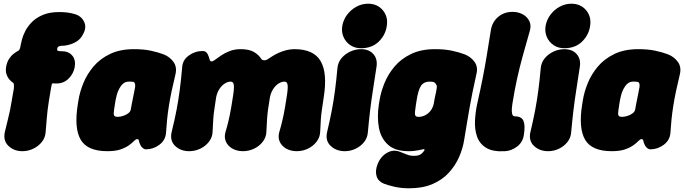

<svg xmlns="http://www.w3.org/2000/svg" viewBox="-20 -790 3688 1035"><path d="M101 25Q55 25 25.5 -3.5Q-4 -32 6 -78Q17 -124 23.5 -150Q30 -176 34 -196Q38 -216 42.5 -242.5Q47 -269 55 -315Q55 -322 55 -332Q55 -342 49 -345Q44 -348 33.5 -358.5Q23 -369 16 -387Q9 -405 13 -429Q17 -454 28.5 -472Q40 -490 54 -500.5Q68 -511 76 -515Q84 -519 87 -527.5Q90 -536 91 -545Q93 -556 98.5 -577.5Q104 -599 117 -624Q130 -649 153 -672Q176 -695 212 -710Q248 -725 300 -725Q347 -725 383 -714Q418 -704 433 -673.5Q448 -643 429 -608Q413 -574 379 -558.5Q345 -543 311 -543Q301 -543 295.5 -539Q290 -535 289 -531Q289 -531 289 -530Q289 -529 289 -528Q289 -527 288 -526Q287 -517 295 -515Q300 -514 306 -514Q312 -514 312 -514Q349 -514 369 -491Q389 -468 383 -429Q376 -392 349.5 -366Q323 -340 285 -340Q279 -340 277 -340Q275 -340 267 -341Q261 -342 258.5 -333Q256 -324 255 -315Q247 -269 243 -242.5Q239 -216 236.5 -196Q234 -176 232 -150Q230 -124 226 -78Q224 -47 205 -24Q186 -1 158.5 12Q131 25 101 25Z M559 25Q451 25 415 -37Q379 -99 399 -225L403 -250Q410 -294 429.5 -342Q449 -390 484 -431.5Q519 -473 573 -499Q627 -525 702 -525Q755 -525 794 -516.5Q833 -508 862 -497Q895 -484 915 -456.5Q935 -429 926 -390Q914 -341 905 -298Q896 -255 890 -216.5Q884 -178 880.5 -142.5Q877 -107 875 -74Q872 -34 839 -9.5Q806 15 767 15Q758 15 750 8.5Q742 2 737 -8Q730 -22 729 -31Q728 -40 719 -40Q712 -40 702.5 -30Q693 -20 676 -7.5Q659 5 631 15Q603 25 559 25ZM614 -160Q627 -160 643 -165Q659 -170 671 -179Q683 -188 685 -200Q689 -222 691.5 -235.5Q694 -249 697 -262.5Q700 -276 704 -298Q717 -349 695 -349Q690 -350 684.5 -350Q679 -350 674 -350Q656 -350 643.5 -339Q631 -328 622.5 -311.5Q614 -295 609.5 -278.5Q605 -262 603 -250L599 -225Q594 -196 593 -178Q592 -160 614 -160Z M1000 25Q954 25 924.5 -3Q895 -31 905 -77Q922 -146 932 -199Q942 -252 949 -305.5Q956 -359 962 -427Q964 -466 997.5 -490.5Q1031 -515 1072 -515Q1086 -515 1093.5 -506.5Q1101 -498 1103 -490Q1107 -482 1109.5 -470.5Q1112 -459 1121 -459Q1128 -459 1141 -469Q1154 -479 1173.5 -492Q1193 -505 1219 -515Q1245 -525 1277 -525Q1325 -525 1351 -508.5Q1377 -492 1387 -474Q1392 -466 1403.5 -465Q1415 -464 1428 -474Q1437 -480 1451.5 -489Q1466 -498 1484 -506Q1502 -514 1523.5 -519.5Q1545 -525 1567 -525Q1671 -525 1708.5 -460.5Q1746 -396 1725 -265Q1719 -223 1715 -197Q1711 -171 1709.5 -146Q1708 -121 1706 -80Q1705 -50 1686.5 -26Q1668 -2 1639.5 11.5Q1611 25 1580 25Q1548 25 1523.5 11.5Q1499 -2 1488 -26Q1477 -50 1486 -80Q1495 -110 1500 -131.5Q1505 -153 1509 -171.5Q1513 -190 1516.5 -212Q1520 -234 1525 -265Q1533 -313 1530.5 -331.5Q1528 -350 1514 -350Q1497 -350 1480.5 -339Q1464 -328 1452 -309Q1440 -290 1435 -265Q1428 -223 1424.5 -197Q1421 -171 1419.5 -146Q1418 -121 1416 -80Q1415 -50 1396.5 -26Q1378 -2 1349.5 11.5Q1321 25 1290 25Q1258 25 1233.5 11.5Q1209 -2 1198 -26Q1187 -50 1196 -80Q1205 -110 1210 -131.5Q1215 -153 1219 -171.5Q1223 -190 1226.5 -212Q1230 -234 1235 -265Q1243 -313 1240.5 -331.5Q1238 -350 1224 -350Q1207 -350 1190.5 -339Q1174 -328 1162 -309Q1150 -290 1145 -265Q1139 -223 1135 -197Q1131 -171 1129.5 -146Q1128 -121 1126 -80Q1125 -50 1106.5 -26Q1088 -2 1059.5 11.5Q1031 25 1000 25Z M1839 25Q1793 25 1763 -3Q1733 -31 1743 -77Q1759 -144 1769 -197Q1779 -250 1786 -303.5Q1793 -357 1799 -423Q1802 -454 1821 -476.5Q1840 -499 1868 -512Q1896 -525 1926 -525Q1970 -525 1993.5 -497.5Q2017 -470 2009 -426Q1999 -359 1990.5 -305Q1982 -251 1975.5 -197.5Q1969 -144 1963 -77Q1961 -47 1942.5 -24Q1924 -1 1896.5 12Q1869 25 1839 25ZM1926 -530Q1893 -530 1868.5 -546.5Q1844 -563 1832 -590Q1820 -617 1825 -650Q1831 -684 1851.5 -711Q1872 -738 1901.5 -754Q1931 -770 1964 -770Q2014 -770 2043.5 -735Q2073 -700 2065 -650Q2058 -601 2021.5 -565.5Q1985 -530 1926 -530Z M2185 225Q2142 225 2105.5 216.5Q2069 208 2049 200Q2018 187 2010 159.5Q2002 132 2014 99Q2030 55 2065 34.5Q2100 14 2135 28Q2155 35 2172 42.5Q2189 50 2212 50Q2227 50 2236.5 47Q2246 44 2253 38Q2260 32 2266 23Q2271 17 2267.5 15Q2264 13 2259 15Q2249 17 2237.5 19.5Q2226 22 2212.5 23.5Q2199 25 2182 25Q2110 25 2071.5 -10Q2033 -45 2022.5 -102Q2012 -159 2022 -225L2026 -250Q2033 -294 2052.5 -342Q2072 -390 2107 -431.5Q2142 -473 2196 -499Q2250 -525 2325 -525Q2378 -525 2417 -516.5Q2456 -508 2485 -497Q2518 -484 2538 -456.5Q2558 -429 2548 -390Q2536 -337 2527.5 -294.5Q2519 -252 2512 -213Q2505 -174 2498 -131.5Q2491 -89 2482 -35Q2475 10 2455 56Q2435 102 2400 140.5Q2365 179 2312 202Q2259 225 2185 225ZM2236 -160Q2255 -160 2272.5 -169Q2290 -178 2302.5 -195Q2315 -212 2319 -235Q2323 -261 2327.5 -279.5Q2332 -298 2334 -314Q2336 -325 2334 -329.5Q2332 -334 2327 -341Q2323 -346 2316 -348Q2309 -350 2298 -350Q2280 -350 2268 -344Q2256 -338 2248.5 -326Q2241 -314 2235.5 -295Q2230 -276 2226 -250L2222 -225Q2215 -182 2217.5 -171Q2220 -160 2236 -160Z M2703 25Q2637 29 2601 7Q2565 -15 2551.5 -54Q2538 -93 2540.5 -140.5Q2543 -188 2553 -233Q2570 -308 2582 -369Q2594 -430 2604 -491Q2614 -552 2626 -627Q2633 -671 2665 -698.5Q2697 -726 2743 -726Q2774 -726 2798.5 -712.5Q2823 -699 2834 -675Q2845 -651 2835 -620Q2814 -547 2797.5 -487Q2781 -427 2767.5 -366Q2754 -305 2742 -230Q2738 -204 2739 -189Q2740 -174 2744 -168.5Q2748 -163 2754 -163Q2792 -163 2802 -138Q2812 -113 2804 -63Q2798 -23 2767.5 0Q2737 23 2703 25Z M2935 25Q2889 25 2859 -3Q2829 -31 2839 -77Q2855 -144 2865 -197Q2875 -250 2882 -303.5Q2889 -357 2895 -423Q2898 -454 2917 -476.5Q2936 -499 2964 -512Q2992 -525 3022 -525Q3066 -525 3089.5 -497.5Q3113 -470 3105 -426Q3095 -359 3086.5 -305Q3078 -251 3071.5 -197.5Q3065 -144 3059 -77Q3057 -47 3038.5 -24Q3020 -1 2992.5 12Q2965 25 2935 25ZM3022 -530Q2989 -530 2964.5 -546.5Q2940 -563 2928 -590Q2916 -617 2921 -650Q2927 -684 2947.5 -711Q2968 -738 2997.5 -754Q3027 -770 3060 -770Q3110 -770 3139.5 -735Q3169 -700 3161 -650Q3154 -601 3117.5 -565.5Q3081 -530 3022 -530Z M3278 25Q3170 25 3134 -37Q3098 -99 3118 -225L3122 -250Q3129 -294 3148.5 -342Q3168 -390 3203 -431.5Q3238 -473 3292 -499Q3346 -525 3421 -525Q3474 -525 3513 -516.5Q3552 -508 3581 -497Q3614 -484 3634 -456.5Q3654 -429 3645 -390Q3633 -341 3624 -298Q3615 -255 3609 -216.5Q3603 -178 3599.5 -142.5Q3596 -107 3594 -74Q3591 -34 3558 -9.5Q3525 15 3486 15Q3477 15 3469 8.5Q3461 2 3456 -8Q3449 -22 3448 -31Q3447 -40 3438 -40Q3431 -40 3421.5 -30Q3412 -20 3395 -7.5Q3378 5 3350 15Q3322 25 3278 25ZM3333 -160Q3346 -160 3362 -165Q3378 -170 3390 -179Q3402 -188 3404 -200Q3408 -222 3410.5 -235.5Q3413 -249 3416 -262.5Q3419 -276 3423 -298Q3436 -349 3414 -349Q3409 -350 3403.5 -350Q3398 -350 3393 -350Q3375 -350 3362.5 -339Q3350 -328 3341.5 -311.5Q3333 -295 3328.5 -278.5Q3324 -262 3322 -250L3318 -225Q3313 -196 3312 -178Q3311 -160 3333 -160Z"/></svg>

Font: Winky Sans Black
Style: Italic
Weight: 900
Italic angle: -8.97852°
Designer: Simon Atzbach
Foundry: typofactur
Version: Version 1.205